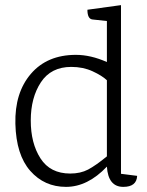

<svg xmlns="http://www.w3.org/2000/svg" viewBox="-20 -714 575 749"><path d="M461 15Q402 15 397 -64Q322 15 237.5 15Q153 15 98 -47.5Q43 -110 40 -231Q37 -352 100.5 -426Q164 -500 276 -500Q334 -500 397 -472V-632L341 -638Q321 -640 321 -676L452 -694V-36L515 -28Q513 15 461 15ZM258 -453Q179 -453 139.5 -393Q100 -333 100 -244Q100 -155 138 -96Q176 -37 254 -37Q294 -37 323.5 -52.5Q353 -68 397 -104V-401Q378 -419 341 -436Q304 -453 258 -453Z"/></svg>

Font: Karma Light
Style: Regular
Weight: 300
Designer: Joana Correia
Foundry: Indian Type Foundry
Version: Version 1.202;PS 1.0;hotconv 1.0.78;makeotf.lib2.5.61930; tt